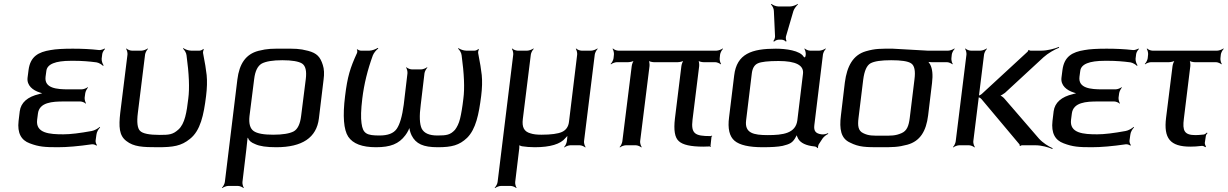

<svg xmlns="http://www.w3.org/2000/svg" viewBox="-20 -743 6279 982"><path d="M170 -131 174 -162C181 -220 248 -224 306 -224H391C400 -224 414 -218 418 -213L420 -215C416 -220 412 -235 413 -244L416 -266C417 -275 425 -290 430 -295L428 -297C423 -292 407 -286 398 -286H330C271 -286 206 -291 213 -350L217 -380C221 -415 263 -432 343 -432H359C398 -432 437 -429 474 -424C486 -422 502 -412 507 -406L510 -409C505 -415 499 -431 500 -443L503 -467C504 -475 512 -488 517 -492L515 -495C509 -491 495 -486 487 -487C443 -492 399 -494 352 -494C304 -494 266 -492 239 -487C176 -477 135 -454 126 -385L121 -346C116 -305 149 -281 183 -270C191 -268 200 -264 206 -264L207 -268C201 -268 189 -264 181 -262C120 -248 87 -218 81 -174L75 -124C68 -63 88 -26 132 -10C179 8 210 10 276 10C323 10 381 5 450 -5C458 -6 469 -2 473 2L476 -1C472 -5 468 -17 469 -24L473 -53C474 -67 484 -84 492 -91L490 -94C482 -86 462 -75 449 -73C389 -62 340 -56 304 -56C234 -56 161 -61 170 -131Z M787 10C865 10 907 4 952 -33C1005 -75 1022 -154 1034 -252C1039 -292 1040 -328 1037 -359C1034 -387 1028 -424 1019 -469C1017 -474 1020 -487 1022 -491L1020 -493C1017 -489 1007 -484 1001 -484H957C944 -484 925 -491 918 -497L916 -494C923 -488 933 -473 934 -460C947 -365 950 -291 943 -239C935 -171 926 -110 892 -80C864 -55 846 -53 797 -53C743 -53 709 -60 696 -74C683 -87 679 -118 685 -165L722 -464C723 -473 731 -488 737 -493L735 -495C729 -490 713 -484 704 -484H654C645 -484 631 -490 627 -495L625 -493C629 -488 633 -473 632 -464L595 -166C587 -95 589 -50 626 -22C664 8 710 10 787 10Z M1249 -37C1252 -25 1264 -14 1285 -6C1308 5 1344 10 1393 10C1526 10 1599 -39 1611 -137L1635 -336C1639 -365 1638 -390 1631 -411C1618 -452 1601 -471 1556 -483C1510 -495 1489 -494 1430 -494C1371 -494 1350 -495 1302 -483C1237 -466 1204 -417 1194 -336L1130 188C1129 197 1121 212 1115 217L1117 219C1123 214 1138 208 1147 208H1197C1206 208 1221 214 1225 219L1227 217C1223 212 1219 197 1220 188L1234 71C1237 52 1243 -9 1246 -36C1247 -38 1249 -41 1249 -42L1245 -41C1245 -40 1248 -39 1249 -37ZM1520 -149C1515 -108 1502 -82 1482 -71C1461 -60 1426 -54 1377 -54C1329 -54 1295 -60 1277 -73C1259 -86 1252 -111 1256 -149L1280 -339C1285 -380 1298 -406 1319 -418C1340 -429 1375 -435 1424 -435C1473 -435 1508 -429 1525 -418C1543 -406 1549 -380 1544 -339L1520 -149Z M1745 -252C1732 -149 1738 -79 1761 -44C1785 -8 1832 10 1903 10C1977 10 2020 -7 2053 -51C2064 -65 2076 -88 2077 -101H2073C2072 -88 2078 -65 2085 -51C2107 -7 2145 10 2219 10C2291 10 2329 0 2369 -38C2414 -83 2429 -158 2441 -252C2446 -292 2447 -328 2444 -359C2441 -387 2435 -424 2426 -469C2424 -474 2427 -487 2429 -491L2427 -493C2424 -489 2414 -484 2408 -484H2364C2351 -484 2332 -491 2325 -497L2323 -494C2330 -488 2340 -473 2341 -460C2354 -365 2357 -291 2350 -239C2345 -195 2339 -161 2333 -136C2327 -111 2317 -92 2307 -79C2283 -53 2264 -50 2217 -50C2175 -50 2149 -62 2137 -85C2126 -108 2124 -149 2132 -208L2151 -368C2152 -377 2160 -392 2166 -397L2164 -399C2158 -394 2143 -388 2134 -388H2087C2078 -388 2063 -394 2059 -399L2057 -397C2061 -392 2065 -377 2064 -368L2045 -208C2037 -148 2025 -107 2009 -84C1993 -61 1964 -50 1921 -50C1856 -50 1836 -59 1829 -113C1825 -140 1826 -182 1833 -239C1842 -313 1860 -386 1887 -460C1892 -473 1906 -489 1915 -495L1912 -498C1903 -492 1883 -484 1870 -484H1825C1820 -484 1811 -488 1808 -491L1805 -489C1808 -486 1808 -477 1806 -472C1771 -396 1757 -351 1745 -252Z M2967 -20 3022 -464C3023 -473 3031 -488 3037 -493L3035 -495C3029 -490 3013 -484 3004 -484H2954C2945 -484 2931 -490 2927 -495L2925 -493C2929 -488 2933 -473 2932 -464L2890 -119C2887 -94 2874 -77 2854 -68C2834 -59 2799 -54 2749 -54C2726 -54 2708 -56 2693 -61C2660 -70 2649 -93 2654 -134L2695 -464C2696 -473 2704 -488 2710 -493L2708 -495C2702 -490 2686 -484 2677 -484H2627C2618 -484 2604 -490 2600 -495L2598 -493C2602 -488 2606 -473 2605 -464L2525 188C2524 197 2516 212 2510 217L2512 219C2518 214 2533 208 2542 208H2592C2601 208 2616 214 2620 219L2622 217C2618 212 2614 197 2615 188L2636 14C2637 8 2636 -2 2634 -6L2630 -3C2633 0 2644 3 2649 5C2669 8 2691 10 2715 10C2794 10 2847 -6 2872 -37C2876 -42 2885 -50 2887 -55L2883 -56C2881 -51 2882 -42 2881 -35L2879 -20C2878 -11 2871 4 2865 9L2867 11C2872 6 2888 0 2897 0H2945C2954 0 2968 6 2973 11L2975 9C2971 4 2966 -11 2967 -20Z M3522 -131 3556 -405C3557 -414 3555 -431 3551 -436L3548 -434C3553 -429 3569 -425 3578 -425H3638C3647 -425 3661 -419 3666 -414L3668 -416C3664 -421 3660 -436 3661 -445L3663 -464C3664 -473 3672 -488 3678 -493L3676 -495C3670 -490 3654 -484 3645 -484H3142C3133 -484 3119 -490 3115 -495L3113 -493C3117 -488 3121 -473 3120 -464L3118 -445C3117 -436 3109 -421 3103 -416L3105 -414C3110 -419 3126 -425 3135 -425H3193C3202 -425 3220 -429 3225 -434L3224 -436C3218 -431 3212 -414 3211 -405L3163 -20C3162 -11 3155 4 3149 9L3151 11C3156 6 3172 0 3181 0H3232C3241 0 3255 6 3260 11L3262 9C3258 4 3253 -11 3254 -20L3302 -405C3303 -414 3301 -431 3297 -436L3294 -434C3299 -429 3315 -425 3324 -425H3447C3456 -425 3474 -429 3479 -434L3478 -436C3472 -431 3466 -414 3465 -405L3432 -137C3425 -78 3431 -39 3452 -21C3472 -2 3514 7 3577 7C3583 7 3601 6 3610 6C3612 6 3612 8 3613 9L3616 6C3615 6 3614 4 3614 3L3619 -44C3620 -45 3622 -46 3623 -47L3620 -50C3619 -49 3618 -47 3617 -47H3613C3536 -47 3513 -58 3522 -131Z M4145 -103 4189 -464C4190 -473 4198 -488 4204 -493L4202 -495C4196 -490 4180 -484 4171 -484H4123C4114 -484 4100 -490 4096 -495L4094 -493C4098 -488 4102 -473 4101 -464L4100 -457C4100 -454 4095 -448 4096 -446L4099 -447C4099 -449 4093 -450 4091 -452C4072 -485 3998 -494 3948 -494C3825 -494 3748 -468 3735 -357L3709 -144C3701 -85 3711 -45 3737 -23C3763 -1 3811 10 3881 10C3925 10 3959 8 3983 3C4020 -6 4032 -13 4046 -35C4051 -43 4057 -54 4057 -61L4053 -60C4053 -54 4058 -41 4062 -34C4074 -12 4103 2 4146 6C4151 6 4160 11 4161 15L4164 13C4163 9 4165 0 4167 -4L4188 -36C4195 -45 4208 -55 4216 -58L4215 -62C4207 -58 4192 -54 4181 -56C4153 -60 4141 -72 4145 -103ZM3907 -52C3834 -52 3788 -62 3796 -127L3825 -366C3828 -393 3838 -411 3856 -419C3873 -427 3909 -431 3962 -431C4051 -431 4092 -409 4087 -366L4058 -127C4049 -61 3985 -52 3907 -52ZM4000 -557 4038 -687C4042 -699 4054 -714 4061 -720L4060 -723C4052 -717 4033 -710 4021 -710H3961C3949 -710 3932 -717 3926 -723L3923 -720C3930 -714 3938 -699 3938 -687L3944 -557C3944 -549 3940 -537 3935 -533L3939 -530C3943 -535 3955 -540 3962 -540H3978C3985 -540 3997 -535 3999 -530L4003 -533C4000 -537 3998 -549 4000 -557Z M4546 -494C4483 -494 4458 -495 4409 -481C4343 -462 4312 -405 4301 -321L4281 -153C4272 -82 4281 -35 4327 -14C4374 10 4408 10 4484 10C4545 10 4573 10 4621 -3C4686 -21 4717 -72 4727 -153L4747 -319C4752 -360 4749 -392 4737 -414C4733 -421 4727 -429 4722 -432L4720 -429C4724 -426 4736 -425 4744 -425H4823C4832 -425 4846 -419 4851 -414L4853 -416C4849 -421 4845 -436 4846 -445L4848 -464C4849 -473 4857 -488 4863 -493L4861 -495C4855 -490 4839 -484 4830 -484H4723C4706 -484 4564 -494 4546 -494ZM4633 -140C4628 -100 4619 -74 4591 -62C4559 -48 4538 -49 4491 -49C4444 -49 4423 -48 4395 -62C4369 -74 4366 -100 4371 -140L4395 -336C4401 -381 4413 -408 4432 -419C4452 -430 4487 -435 4538 -435C4589 -435 4624 -430 4640 -419C4657 -408 4663 -381 4657 -336L4633 -140Z M5294 -34 5116 -240C5110 -247 5097 -256 5090 -256V-252C5097 -252 5112 -262 5120 -268L5317 -450C5340 -471 5376 -491 5397 -499L5396 -503C5375 -494 5336 -484 5307 -484H5250C5247 -484 5243 -486 5243 -488L5239 -486C5240 -485 5237 -479 5235 -478L5003 -264C4997 -257 4982 -252 4976 -252L4975 -248C4981 -248 4995 -243 5000 -236L5193 -6C5195 -5 5196 1 5195 2L5199 4C5199 2 5204 0 5207 0H5276C5306 0 5343 10 5362 19L5364 15C5344 7 5313 -13 5294 -34ZM4958 -20 5013 -464C5014 -473 5022 -488 5028 -493L5026 -495C5020 -490 5004 -484 4995 -484H4945C4936 -484 4922 -490 4918 -495L4916 -493C4920 -488 4924 -473 4923 -464L4868 -20C4867 -11 4860 4 4854 9L4856 11C4861 6 4877 0 4886 0H4936C4945 0 4959 6 4964 11L4966 9C4962 4 4957 -11 4958 -20Z M5458 -131 5462 -162C5469 -220 5536 -224 5594 -224H5679C5688 -224 5702 -218 5706 -213L5708 -215C5704 -220 5700 -235 5701 -244L5704 -266C5705 -275 5713 -290 5718 -295L5716 -297C5711 -292 5695 -286 5686 -286H5618C5559 -286 5494 -291 5501 -350L5505 -380C5509 -415 5551 -432 5631 -432H5647C5686 -432 5725 -429 5762 -424C5774 -422 5790 -412 5795 -406L5798 -409C5793 -415 5787 -431 5788 -443L5791 -467C5792 -475 5800 -488 5805 -492L5803 -495C5797 -491 5783 -486 5775 -487C5731 -492 5687 -494 5640 -494C5592 -494 5554 -492 5527 -487C5464 -477 5423 -454 5414 -385L5409 -346C5404 -305 5437 -281 5471 -270C5479 -268 5488 -264 5494 -264L5495 -268C5489 -268 5477 -264 5469 -262C5408 -248 5375 -218 5369 -174L5363 -124C5356 -63 5376 -26 5420 -10C5467 8 5498 10 5564 10C5611 10 5669 5 5738 -5C5746 -6 5757 -2 5761 2L5764 -1C5760 -5 5756 -17 5757 -24L5761 -53C5762 -67 5772 -84 5780 -91L5778 -94C5770 -86 5750 -75 5737 -73C5677 -62 5628 -56 5592 -56C5522 -56 5449 -61 5458 -131Z M6035 -136 6068 -405C6069 -414 6067 -431 6063 -436L6060 -434C6065 -429 6081 -425 6090 -425H6199C6208 -425 6222 -419 6227 -414L6229 -416C6225 -421 6221 -436 6222 -445L6224 -464C6225 -473 6233 -488 6239 -493L6237 -495C6231 -490 6215 -484 6206 -484H5874C5865 -484 5851 -490 5847 -495L5845 -493C5849 -488 5853 -473 5852 -464L5850 -445C5849 -436 5841 -421 5835 -416L5837 -414C5842 -419 5858 -425 5867 -425H5959C5968 -425 5986 -429 5991 -434L5990 -436C5984 -431 5978 -414 5977 -405L5944 -141C5931 -36 5964 7 6068 7C6085 7 6105 6 6128 3C6134 3 6142 7 6145 10L6148 7C6146 4 6142 -6 6142 -12L6147 -45C6147 -51 6152 -59 6156 -62L6153 -65C6150 -62 6143 -56 6137 -55C6119 -53 6104 -52 6095 -52C6037 -52 6027 -74 6035 -136Z"/></svg>

Font: Gamestation Storm Oblique 
Style: Italic
Weight: 400
Designer: Jonas Hecksher
Foundry: Jonas Hecksher, Playtypeª, e-types AS
Version: Version 1.003